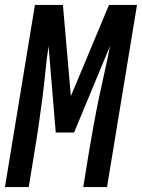

<svg xmlns="http://www.w3.org/2000/svg" viewBox="-32 -755 573 775"><path d="M-12 0 109 -735H222L254 -367L408 -735H521L400 0H304L328 -147Q337 -200 346.5 -252.5Q356 -305 367 -358Q378 -411 390 -463.5Q402 -516 412 -569L267 -220H193L164 -569Q156 -516 151 -463.5Q146 -411 139 -358Q132 -305 124.5 -252.5Q117 -200 108 -147L84 0Z"/></svg>

Font: Iosevka Term Curly Semibold
Style: Italic
Weight: 600
Italic angle: -9°
Designer: Belleve Invis
Foundry: Belleve Invis
Version: Version 32.3.0